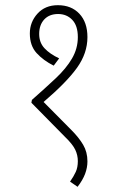

<svg xmlns="http://www.w3.org/2000/svg" viewBox="-20 -652 451 740"><path d="M203 -632Q255 -632 286 -599Q317 -566 317 -509Q317 -447 277 -391Q237 -335 148 -259L255 -151Q284 -122 300.5 -94Q317 -66 317 -30Q317 -6 308 18Q299 42 279 68L250 48Q264 28 272 10.5Q280 -7 280 -31Q280 -54 270 -75Q260 -96 231 -124L101 -256L103 -267Q154 -312 194.5 -350Q235 -388 257.5 -426.5Q280 -465 280 -509Q280 -553 258.5 -575.5Q237 -598 204 -598Q170 -598 150.5 -577Q131 -556 131 -521Q131 -488 151.5 -466Q172 -444 208 -427L187 -399Q147 -419 121 -447.5Q95 -476 95 -523Q95 -567 124.5 -599.5Q154 -632 203 -632Z"/></svg>

Font: Noto Sans Devanagari ExtraCondensed ExtraLight
Style: Regular
Weight: 200
Width: 2
Designer: Jelle Bosma - Monotype Design Team
Foundry: Monotype Imaging Inc.
Version: Version 2.004; ttfautohint (v1.8.4.7-5d5b)